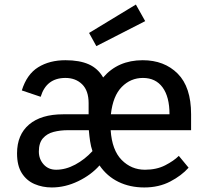

<svg xmlns="http://www.w3.org/2000/svg" viewBox="-20 -810 931 845"><path d="M208 15Q167 15 132 0Q97 -15 76 -48Q55 -81 55 -135Q55 -217 108 -262Q161 -307 258 -307H370V-356Q370 -411 341.5 -439Q313 -467 268 -467Q184 -467 159 -384L76 -412Q98 -483 148 -514Q198 -545 268 -545Q330 -545 370.5 -527Q411 -509 434 -469Q499 -545 608 -545Q703 -545 762 -486Q821 -427 821 -307V-237H467Q473 -149 515.5 -106Q558 -63 618 -63Q669 -63 707 -82.5Q745 -102 767 -124L810 -72Q779 -37 729 -11Q679 15 615 15Q552 15 501.5 -9.5Q451 -34 418 -82Q381 -40 324 -12.5Q267 15 208 15ZM468 -307H726Q726 -384 695.5 -425.5Q665 -467 609 -467Q555 -467 516 -427.5Q477 -388 468 -307ZM227 -63Q269 -63 311 -85.5Q353 -108 387 -145Q380 -165 376.5 -188.5Q373 -212 371 -237H278Q245 -237 216 -229.5Q187 -222 169 -201.5Q151 -181 151 -143Q151 -110 172 -86.5Q193 -63 227 -63ZM404 -607 372 -665 578 -790 619 -717Z"/></svg>

Font: Orienta
Style: Regular
Weight: 400
Designer: Eduardo Rodriguez Tunni
Foundry: Eduardo Rodriguez Tunni
Version: Version 1.002; ttfautohint (v1.8.4.7-5d5b);gftools[0.9.23]